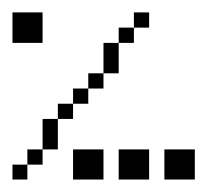

<svg xmlns="http://www.w3.org/2000/svg" viewBox="-20 -288 357 308"><path d="M0 0V-23.9H23.9V0ZM23.9 -23.9V-48.3H48.3V-23.9ZM97.2 0V-48.3H146V0ZM170.4 0V-48.3H219.2V0ZM243.7 0V-48.3H292.5V0ZM48.3 -48.3V-97.2H72.8V-48.3ZM72.8 -97.2V-121.6H97.2V-97.2ZM97.2 -121.6V-146H121.6V-121.6ZM121.6 -146V-170.4H146V-146ZM146 -170.4V-219.2H170.4V-170.4ZM170.4 -219.2V-243.7H194.8V-219.2ZM0 -219.2V-268.1H48.3V-219.2ZM194.8 -243.7V-268.1H219.2V-243.7Z"/></svg>

Font: FS Mondwest Regular
Style: Regular
Weight: 400
Designer: NZWStudios2024
Foundry: https://fontstruct.com
Version: Version 1.0